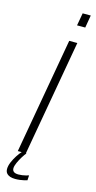

<svg xmlns="http://www.w3.org/2000/svg" viewBox="-155 -776 473 949"><g transform="rotate(15 82.0 -301.5)"><path d="M8.5 0H28.5Q19 9.5 7.8 26.8Q-3.5 44 -11.8 63.5Q-20 83 -20 98.5Q-20 112.5 -13 120.8Q-6 129 5.2 132.8Q16.5 136.5 31 136.5Q43 136.5 55.5 135Q68 133.5 77.8 131Q87.5 128.5 92 127L93.5 101.5Q88 103.5 79.5 105.8Q71 108 60.8 109.5Q50.5 111 41.5 111Q25 111 17.2 105Q9.5 99 9.5 88Q9.5 76 17.2 58.8Q25 41.5 35.2 25Q45.5 8.5 53 0H50L154.5 -592H113ZM142 -740.5 130.5 -676H172.5L183.5 -740.5Z"/></g></svg>

Font: Anybody Thin ExtraLight
Style: Italic
Weight: 250
Italic angle: -10°
Version: Version 1.113;gftools[0.9.25]